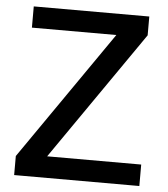

<svg xmlns="http://www.w3.org/2000/svg" viewBox="-51 -747 695 793"><g transform="rotate(5 296.5 -350.5)"><path d="M407 -613H57V-701H536V-623L166 -89H556V0H37V-79Z"/></g></svg>

Font: LT Superior Semi-bold
Style: Regular
Weight: 600
Designer: Daniel Lyons
Foundry: LyonsType
Version: Version 1.0